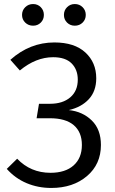

<svg xmlns="http://www.w3.org/2000/svg" viewBox="-20 -908 561 940"><path d="M142.1 -888.2Q164.6 -888.2 179.7 -872.8Q194.8 -857.4 194.8 -835Q194.8 -812.5 179.7 -797.4Q164.6 -782.2 142.1 -782.2Q119.1 -782.2 103.5 -797.4Q87.9 -812.5 87.9 -835Q87.9 -857.4 103.5 -872.8Q119.1 -888.2 142.1 -888.2ZM346.2 -888.2Q369.1 -888.2 384.5 -872.8Q399.9 -857.4 399.9 -835Q399.9 -812.5 384.5 -797.4Q369.1 -782.2 346.2 -782.2Q323.7 -782.2 308.3 -797.4Q293 -812.5 293 -835Q293 -857.4 308.3 -872.8Q323.7 -888.2 346.2 -888.2ZM231 12.2Q166.5 12.2 110.6 -11.2Q54.7 -34.7 13.2 -81.1L64 -130.9Q129.9 -62 227.1 -62Q299.8 -62 340.3 -98.1Q380.9 -134.3 380.9 -198.2Q380.9 -261.2 341.1 -295.2Q301.3 -329.1 224.1 -329.1H159.2L170.9 -399.9H225.1Q287.1 -399.9 324 -431.4Q360.8 -462.9 360.8 -518.1Q360.8 -566.9 330.8 -597.4Q300.8 -627.9 240.2 -627.9Q155.8 -627.9 77.1 -563L30.8 -615.2Q126 -700.2 246.1 -700.2Q344.7 -700.2 397.9 -651.1Q451.2 -602.1 451.2 -524.9Q451.2 -461.9 415 -422.6Q378.9 -383.3 316.9 -369.1Q384.8 -361.8 429.4 -318.1Q474.1 -274.4 474.1 -198.2Q474.1 -104 405.8 -45.9Q337.4 12.2 231 12.2Z"/></svg>

Font: Fira Sans Book
Style: Regular
Weight: 350
Designer: Carrois Corporate & Edenspiekermann AG
Foundry: Carrois Corporate GbR & Edenspiekermann AG
Version: Version 4.203;PS 004.203;hotconv 1.0.88;makeotf.lib2.5.64775